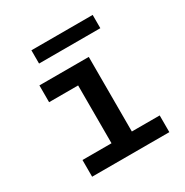

<svg xmlns="http://www.w3.org/2000/svg" viewBox="-162 -831 925 962"><g transform="rotate(-30 300.0 -350.5)"><path d="M97.2 -528.3H382.8V-96.7H543.9V0H97.2V-96.7H265.1V-431.2H97.2ZM504.9 -624H150.4V-700.7H504.9Z"/></g></svg>

Font: Roboto Mono
Style: Regular
Weight: 500
Designer: Google
Version: Version 2.000986; 2015; ttfautohint (v1.3)